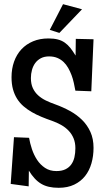

<svg xmlns="http://www.w3.org/2000/svg" viewBox="-20 -893 505 919"><path d="M427.7 -185.5Q427.7 -146 417.7 -111.1Q407.7 -76.2 387.2 -50.3Q366.7 -24.4 335.2 -9.3Q303.7 5.9 260.7 5.9Q234.9 5.9 214.4 1.2Q193.8 -3.4 177 -13.4Q160.2 -23.4 145.8 -39.1Q131.3 -54.7 118.2 -76.2L117.2 -1L31.2 -12.7L46.9 -236.3L119.1 -233.4Q123.5 -207.5 132.8 -179.4Q142.1 -151.4 157.5 -127.9Q172.9 -104.5 195.6 -89.4Q218.3 -74.2 250 -74.2Q275.4 -74.2 292.7 -82.5Q310.1 -90.8 320.8 -105.5Q331.5 -120.1 336.2 -140.1Q340.8 -160.2 340.8 -183.6Q340.8 -210 332.3 -230.7Q323.7 -251.5 308.6 -267.3Q293.5 -283.2 273.2 -294.7Q252.9 -306.2 229.5 -314.5Q202.6 -323.7 178 -334Q153.3 -344.2 131.8 -356.7Q110.4 -369.1 92.5 -384.5Q74.7 -399.9 62 -419.9Q49.3 -439.9 42.2 -465.3Q35.2 -490.7 35.2 -523.4Q35.2 -564 47.4 -598.1Q59.6 -632.3 82.5 -657Q105.5 -681.6 138.2 -695.3Q170.9 -709 211.9 -709Q237.8 -709 256.6 -704.1Q275.4 -699.2 290 -689Q304.7 -678.7 316.9 -663.3Q329.1 -647.9 341.8 -627L342.8 -707L427.7 -705.1L417 -456.1L340.8 -459Q337.4 -477.1 333.3 -496.3Q329.1 -515.6 322.3 -533.7Q315.4 -551.8 306.2 -568.1Q296.9 -584.5 283.9 -596.7Q271 -608.9 253.9 -616Q236.8 -623 214.8 -623Q192.4 -623 176 -614.5Q159.7 -606 148.9 -591.6Q138.2 -577.1 133.1 -558.3Q127.9 -539.6 127.9 -519.5Q127.9 -491.2 137.2 -471.2Q146.5 -451.2 162.4 -436.8Q178.2 -422.4 199.2 -412.1Q220.2 -401.9 244.1 -393.6Q280.8 -380.4 314 -362.3Q347.2 -344.2 372.6 -319.3Q397.9 -294.4 412.8 -261.5Q427.7 -228.5 427.7 -185.5ZM372.6 -848.6 264.2 -735.4 218.3 -750 281.7 -873Z"/></svg>

Font: Maiden Orange
Style: Regular
Weight: 400
Designer: Astigmatic (AOETI)
Foundry: Astigmatic (AOETI)
Version: Version 1.001